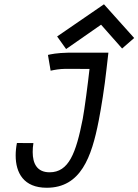

<svg xmlns="http://www.w3.org/2000/svg" viewBox="-20 -885 655 909"><path d="M472.2 -864.7 250.5 -712.4 293 -652.8 458.5 -768.1 558.1 -655.3 615.2 -705.1ZM201.2 3.9C362.3 3.9 413.6 -140.6 447.3 -313.5C459 -373.5 475.1 -472.2 484.4 -559.1L493.2 -635.7H304.7C246.6 -634.3 222.2 -628.4 207 -625L219.7 -550.3C240.2 -554.7 260.7 -558.6 291 -559.1C309.1 -559.1 379.9 -558.6 403.8 -558.6C396.5 -491.7 380.4 -368.2 371.6 -321.8C339.8 -159.7 305.7 -69.3 214.8 -69.3C155.3 -69.3 134.8 -110.8 134.8 -165C134.8 -178.7 135.7 -192.9 138.2 -207.5L60.1 -208C56.2 -188 54.2 -168 54.2 -148.9C54.2 -66.4 92.3 3.9 201.2 3.9Z"/></svg>

Font: Fantasque Sans Mono
Style: RegItalic
Weight: 400
Italic angle: -11°
Monospace: yes
Designer: Jany Belluz
Version: Version 1.6.3